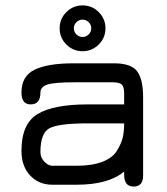

<svg xmlns="http://www.w3.org/2000/svg" viewBox="-20 -685 620 712"><path d="M253.9 -580.1C253.9 -589.2 257.2 -596.8 263.7 -603C270.2 -609.2 277.7 -612.3 286.1 -612.3C294.6 -612.3 302.1 -609.2 308.6 -603C315.1 -596.8 318.4 -589.2 318.4 -580.1C318.4 -571 315.1 -563.3 308.6 -557.1C302.1 -550.9 294.6 -547.9 286.1 -547.9C277.7 -547.9 270.2 -550.9 263.7 -557.1C257.2 -563.3 253.9 -571 253.9 -580.1ZM286.1 -665C262.7 -665 242.7 -656.7 226.1 -640.1C209.5 -623.5 201.2 -603.5 201.2 -580.1C201.2 -556.6 209.5 -536.6 226.1 -520C242.7 -503.4 262.7 -495.1 286.1 -495.1C309.6 -495.1 329.6 -503.4 346.2 -520C362.8 -536.6 371.1 -556.6 371.1 -580.1C371.1 -603.5 362.8 -623.5 346.2 -640.1C329.6 -656.7 309.6 -665 286.1 -665ZM306.6 -297.9C220.7 -297.9 158 -285.8 118.7 -261.7C79.3 -237.6 59.6 -192.4 59.6 -126C59.6 -87.6 70.3 -57 91.8 -34.2C113.3 -11.4 140.6 0 173.8 0H264.6C342.8 0 401.4 -16.3 440.4 -48.8V-37.1C440.4 -7.8 452.1 6.8 475.6 6.8C499 6.8 510.7 -6.8 510.7 -34.2V-323.2C510.7 -368.8 503.3 -401.4 488.3 -420.9C473.3 -440.4 445 -450.2 403.3 -450.2H252C189.5 -450.2 141.8 -442.4 108.9 -426.8C76 -411.1 59.6 -382.8 59.6 -341.8C59.6 -312.5 71 -297.9 93.8 -297.9C117.8 -297.9 129.9 -312.5 129.9 -341.8C129.9 -356.1 138.7 -366 156.2 -371.6C173.8 -377.1 208 -379.9 258.8 -379.9H396.5C414.1 -379.9 425.8 -377.1 431.6 -371.6C437.5 -366 440.4 -355.1 440.4 -338.9V-297.9ZM440.4 -227.5C440.4 -207.4 438.6 -189.8 435.1 -174.8C431.5 -159.8 424.3 -143.6 413.6 -126C402.8 -108.4 384.8 -94.7 359.4 -85C334 -75.2 302.4 -70.3 264.6 -70.3H173.8C164.1 -70.3 154.3 -75.4 144.5 -85.4C134.8 -95.5 129.9 -107.4 129.9 -121.1C129.9 -168 141.1 -197.4 163.6 -209.5C186 -221.5 233.7 -227.5 306.6 -227.5Z"/></svg>

Font: Jura
Style: DemiBold
Weight: 600
Version: Version 2.5.1